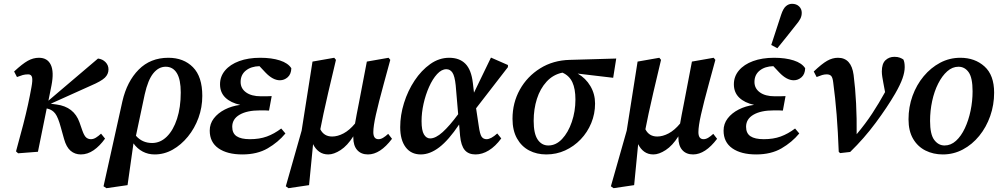

<svg xmlns="http://www.w3.org/2000/svg" viewBox="-20 -796 5240 1007"><path d="M64 -2Q87 -85 102 -143.5Q117 -202 127 -248Q137 -294 145 -339Q152 -376 148 -391Q144 -406 128 -406Q112 -406 99.5 -402.5Q87 -399 69 -392L54 -421Q97 -461 125.5 -477Q154 -493 184 -493Q229 -493 246.5 -456Q264 -419 250 -348L234 -268L494 -489Q518 -486 533.5 -470Q549 -454 549 -432Q549 -407 530 -388.5Q511 -370 457 -347L246 -252L276 -248Q368 -236 397 -154L412 -111Q422 -83 432.5 -74.5Q443 -66 457 -66Q470 -66 483 -74Q496 -82 510 -95L531 -69Q503 -30 471 -8Q439 14 404 14Q373 14 350.5 -5Q328 -24 316 -67L299 -128Q285 -180 270 -200Q255 -220 230 -226L225 -227L179 0L75 8Z M739 -301 693 -84Q726 -46 778 -46Q821 -46 855 -79.5Q889 -113 908.5 -173Q928 -233 928 -311Q928 -379 907.5 -412.5Q887 -446 849 -446Q812 -446 784 -411.5Q756 -377 739 -301ZM538 191 523 181 622 -265Q646 -369 707.5 -431Q769 -493 863 -493Q943 -493 992 -443.5Q1041 -394 1041 -293Q1041 -233 1021 -178Q1001 -123 965.5 -79.5Q930 -36 885.5 -11Q841 14 791 14Q757 14 728.5 -1Q700 -16 680 -44L649 175Z M1251 14Q1172 14 1126 -18Q1080 -50 1080 -111Q1080 -147 1101.5 -175Q1123 -203 1159 -221.5Q1195 -240 1240 -246Q1190 -257 1162 -284Q1134 -311 1134 -354Q1134 -395 1160.5 -426.5Q1187 -458 1234.5 -475.5Q1282 -493 1345 -493Q1405 -493 1448 -479Q1491 -465 1508 -438Q1507 -407 1489 -391Q1471 -375 1448 -375Q1411 -375 1372 -416L1341 -449Q1297 -448 1269.5 -426Q1242 -404 1242 -366Q1242 -332 1270.5 -311.5Q1299 -291 1348 -291Q1367 -291 1376.5 -291Q1386 -291 1405 -292L1391 -216Q1383 -217 1370 -217Q1357 -217 1343 -217Q1276 -217 1237 -194.5Q1198 -172 1198 -131Q1198 -97 1221 -81.5Q1244 -66 1291 -66Q1341 -66 1379.5 -80Q1418 -94 1455 -122L1477 -96Q1439 -50 1384 -18Q1329 14 1251 14Z M1910 14Q1874 14 1853.5 -9Q1833 -32 1833 -75Q1833 -77 1833 -78.5Q1833 -80 1833 -81Q1802 -32 1766.5 -9Q1731 14 1702 14Q1674 14 1654 -0.5Q1634 -15 1622 -40L1601 175L1493 191L1479 181L1562 -111L1619 -473L1733 -493L1742 -482Q1717 -378 1701.5 -310.5Q1686 -243 1676.5 -199Q1667 -155 1660 -118Q1679 -80 1722 -80Q1751 -80 1782 -96.5Q1813 -113 1842 -148Q1845 -168 1850.5 -195Q1856 -222 1863 -259L1904 -473L2018 -493L2027 -482L1994 -361Q1965 -255 1951.5 -194.5Q1938 -134 1938 -103Q1938 -66 1965 -66Q1977 -66 1989.5 -73.5Q2002 -81 2016 -94L2036 -68Q1974 14 1910 14Z M2191 -161Q2191 -112 2203.5 -91Q2216 -70 2236 -70Q2265 -70 2301.5 -103Q2338 -136 2383 -197L2370 -349Q2365 -397 2353 -415Q2341 -433 2321 -433Q2296 -433 2272.5 -407.5Q2249 -382 2230.5 -340.5Q2212 -299 2201.5 -252Q2191 -205 2191 -161ZM2187 14Q2136 14 2107.5 -24Q2079 -62 2079 -129Q2079 -192 2099 -256Q2119 -320 2154.5 -373.5Q2190 -427 2236.5 -460Q2283 -493 2336 -493Q2390 -493 2421 -461.5Q2452 -430 2460 -361L2466 -310L2555 -494L2644 -455V-444L2477 -228L2491 -135Q2497 -92 2506 -79Q2515 -66 2532 -66Q2555 -66 2588 -96L2609 -70Q2578 -28 2543.5 -7Q2509 14 2474 14Q2437 14 2417.5 -9Q2398 -32 2393 -84L2388 -143Q2333 -61 2284 -23.5Q2235 14 2187 14Z M2845 14Q2795 14 2755 -7Q2715 -28 2691.5 -70Q2668 -112 2668 -173Q2668 -257 2706.5 -326Q2745 -395 2813 -437.5Q2881 -480 2969 -482L3212 -489L3196 -388L3010 -410Q3052 -386 3076.5 -344.5Q3101 -303 3101 -253Q3101 -199 3081 -150.5Q3061 -102 3025.5 -65Q2990 -28 2944 -7Q2898 14 2845 14ZM2779 -162Q2779 -95 2800 -64Q2821 -33 2856 -33Q2896 -33 2928 -67Q2960 -101 2979 -156.5Q2998 -212 2998 -274Q2998 -330 2982 -364.5Q2966 -399 2930 -415Q2881 -405 2847 -368Q2813 -331 2796 -277.5Q2779 -224 2779 -162Z M3615 14Q3579 14 3558.5 -9Q3538 -32 3538 -75Q3538 -77 3538 -78.5Q3538 -80 3538 -81Q3507 -32 3471.5 -9Q3436 14 3407 14Q3379 14 3359 -0.5Q3339 -15 3327 -40L3306 175L3198 191L3184 181L3267 -111L3324 -473L3438 -493L3447 -482Q3422 -378 3406.5 -310.5Q3391 -243 3381.5 -199Q3372 -155 3365 -118Q3384 -80 3427 -80Q3456 -80 3487 -96.5Q3518 -113 3547 -148Q3550 -168 3555.5 -195Q3561 -222 3568 -259L3609 -473L3723 -493L3732 -482L3699 -361Q3670 -255 3656.5 -194.5Q3643 -134 3643 -103Q3643 -66 3670 -66Q3682 -66 3694.5 -73.5Q3707 -81 3721 -94L3741 -68Q3679 14 3615 14Z M3946 14Q3867 14 3821 -18Q3775 -50 3775 -111Q3775 -147 3796.5 -175Q3818 -203 3854 -221.5Q3890 -240 3935 -246Q3885 -257 3857 -284Q3829 -311 3829 -354Q3829 -395 3855.5 -426.5Q3882 -458 3929.5 -475.5Q3977 -493 4040 -493Q4100 -493 4143 -479Q4186 -465 4203 -438Q4202 -407 4184 -391Q4166 -375 4143 -375Q4106 -375 4067 -416L4036 -449Q3992 -448 3964.5 -426Q3937 -404 3937 -366Q3937 -332 3965.5 -311.5Q3994 -291 4043 -291Q4062 -291 4071.5 -291Q4081 -291 4100 -292L4086 -216Q4078 -217 4065 -217Q4052 -217 4038 -217Q3971 -217 3932 -194.5Q3893 -172 3893 -131Q3893 -97 3916 -81.5Q3939 -66 3986 -66Q4036 -66 4074.5 -80Q4113 -94 4150 -122L4172 -96Q4134 -50 4079 -18Q4024 14 3946 14ZM4025 -560Q4051 -640 4077 -719Q4088 -752 4102.5 -764Q4117 -776 4134 -776Q4157 -776 4171 -762.5Q4185 -749 4185 -729Q4185 -712 4177.5 -697.5Q4170 -683 4153 -663Q4129 -633 4105.5 -603Q4082 -573 4057 -543Z M4379 0Q4375 -107 4368 -194.5Q4361 -282 4350 -364Q4347 -390 4339 -398Q4331 -406 4316 -406Q4304 -406 4292 -402.5Q4280 -399 4263 -392L4248 -421Q4290 -461 4318 -477Q4346 -493 4375 -493Q4445 -493 4457 -403Q4466 -334 4470 -254Q4474 -174 4473 -92Q4520 -148 4555 -201.5Q4590 -255 4622 -313L4613 -361Q4610 -377 4607.5 -392.5Q4605 -408 4605 -421Q4605 -462 4624 -480Q4643 -498 4671 -498Q4688 -498 4699.5 -493.5Q4711 -489 4718 -484Q4725 -470 4725 -444Q4725 -418 4713.5 -385Q4702 -352 4675 -305Q4633 -233 4572.5 -151.5Q4512 -70 4439 1L4386 7Z M4925 14Q4875 14 4834 -6.5Q4793 -27 4769 -68Q4745 -109 4745 -170Q4745 -235 4766 -293Q4787 -351 4824.5 -396Q4862 -441 4911 -467Q4960 -493 5017 -493Q5093 -493 5143.5 -447.5Q5194 -402 5194 -310Q5194 -246 5173.5 -187.5Q5153 -129 5116 -83.5Q5079 -38 5030 -12Q4981 14 4925 14ZM4934 -33Q4967 -33 4994 -57.5Q5021 -82 5040.5 -123.5Q5060 -165 5070.5 -215.5Q5081 -266 5081 -317Q5081 -388 5060.5 -417Q5040 -446 5007 -446Q4975 -446 4948 -422Q4921 -398 4900.5 -357.5Q4880 -317 4869 -266Q4858 -215 4858 -162Q4858 -91 4880 -62Q4902 -33 4934 -33Z"/></svg>

Font: Source Serif Pro SemiBold
Style: Italic
Weight: 600
Italic angle: -12°
Designer: Frank Grießhammer
Foundry: Adobe Systems Incorporated
Version: Version 3.001;hotconv 1.0.111;makeotfexe 2.5.65597